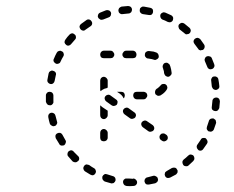

<svg xmlns="http://www.w3.org/2000/svg" viewBox="-20 -608 781 640"><path d="M403 -13Q401 -13 399 -13Q396 -12 394 -10Q392 -9 391 -6Q390 -4 390 -2Q390 3 393 7Q396 11 402 12Q412 13 423 12H424Q429 12 433 9Q437 5 437 0Q437 -3 436 -5Q435 -7 433 -9Q431 -11 429 -12Q426 -13 424 -13L423 -12Q413 -13 403 -13ZM467 -15Q465 -14 464 -12Q462 -10 462 -7Q461 -5 462 -2Q463 3 467 6Q472 8 477 7Q487 5 497 3Q500 2 502 0Q504 -1 505 -3Q506 -5 507 -8Q507 -10 506 -13Q505 -18 500 -20Q496 -23 491 -22Q481 -19 472 -17Q469 -17 467 -15ZM328 -27Q323 -24 321 -19Q321 -17 321 -15Q321 -12 322 -10Q323 -8 325 -6Q327 -4 329 -3Q339 0 350 3Q352 4 354 3Q357 3 359 2Q361 0 363 -2Q364 -4 365 -6Q366 -11 364 -15Q361 -20 356 -21Q347 -24 337 -27Q332 -29 328 -27ZM532 -35Q530 -34 530 -31Q529 -29 529 -26Q529 -24 530 -22Q532 -17 537 -15Q542 -14 547 -16Q557 -21 566 -26Q568 -27 569 -29Q571 -31 572 -34Q572 -36 572 -39Q572 -41 570 -43Q568 -48 563 -49Q558 -50 553 -48Q545 -43 536 -38Q534 -37 532 -35ZM273 -59Q270 -60 268 -60Q265 -59 263 -58Q261 -56 260 -54Q257 -50 258 -45Q259 -40 263 -37Q272 -31 281 -26Q286 -23 291 -24Q296 -26 298 -30Q299 -32 300 -35Q300 -37 299 -40Q299 -42 297 -44Q296 -46 294 -47Q285 -52 277 -58Q275 -59 273 -59ZM589 -72Q588 -70 588 -67Q588 -65 589 -62Q590 -60 591 -58Q594 -54 600 -54Q605 -53 609 -57Q617 -64 624 -71Q628 -75 628 -80Q628 -85 625 -89Q623 -91 620 -92Q618 -93 616 -93Q613 -93 611 -92Q609 -91 607 -89Q600 -82 592 -76Q591 -74 589 -72ZM223 -105Q220 -107 218 -107Q215 -107 213 -106Q211 -105 209 -104Q205 -100 205 -95Q204 -90 208 -86Q215 -78 222 -70Q226 -67 231 -67Q236 -67 240 -71Q244 -74 244 -79Q244 -85 240 -88Q233 -95 226 -102Q225 -104 223 -105ZM636 -121Q635 -119 636 -117Q636 -114 638 -112Q639 -110 641 -108Q645 -105 650 -106Q655 -107 658 -112Q664 -120 670 -129Q671 -132 672 -134Q672 -137 671 -139Q671 -141 669 -143Q668 -145 666 -147Q661 -149 656 -148Q651 -147 649 -142Q643 -134 638 -126Q636 -124 636 -121ZM181 -165Q176 -166 172 -164Q167 -162 165 -157Q164 -152 166 -147Q171 -138 177 -129Q178 -126 180 -125Q182 -123 184 -123Q187 -122 189 -123Q192 -123 194 -124Q198 -127 199 -132Q201 -137 198 -141Q193 -150 188 -159Q186 -163 181 -165ZM317 -140Q321 -137 326 -137Q331 -137 335 -140Q339 -144 339 -149V-165Q339 -170 335 -174Q331 -178 326 -178Q321 -178 317 -174Q314 -170 314 -165V-149Q314 -144 317 -140ZM529 -137Q534 -138 537 -142Q539 -144 539 -146Q540 -149 539 -151Q539 -154 537 -156Q536 -158 534 -159L531 -161Q527 -164 522 -163Q517 -163 514 -158Q512 -156 512 -154Q511 -151 512 -149Q512 -146 514 -144Q515 -142 517 -141L520 -139Q524 -136 529 -137ZM483 -169Q489 -170 492 -174Q495 -178 494 -183Q493 -188 489 -191L470 -204Q466 -207 461 -206Q456 -205 453 -201Q450 -197 451 -192Q452 -187 456 -184L474 -171Q478 -168 483 -169ZM669 -181Q669 -178 670 -176Q671 -174 673 -172Q674 -170 677 -170Q682 -168 686 -170Q691 -172 693 -177Q697 -187 700 -197Q701 -199 700 -202Q700 -204 699 -207Q698 -209 696 -210Q694 -212 692 -213Q687 -214 682 -212Q677 -209 676 -204Q673 -195 670 -186Q669 -183 669 -181ZM160 -230Q155 -233 150 -232Q145 -231 142 -226Q140 -222 141 -217Q143 -206 146 -196Q148 -191 153 -189Q157 -186 162 -188Q167 -189 169 -194Q172 -198 170 -203Q167 -213 165 -222Q164 -227 160 -230ZM317 -215Q321 -211 326 -211Q331 -211 335 -215Q339 -219 339 -224V-239L321 -251Q317 -254 314 -257Q314 -256 314 -255Q314 -253 314 -252V-224Q314 -219 317 -215ZM422 -212Q428 -213 431 -217Q434 -221 433 -226Q432 -231 427 -234L409 -247Q405 -250 400 -249Q395 -248 392 -244Q389 -240 390 -235Q391 -230 395 -227L413 -214Q417 -211 422 -212ZM688 -242Q692 -238 697 -238Q699 -237 702 -238Q704 -239 706 -240Q708 -242 709 -244Q710 -246 711 -248Q712 -259 713 -270Q713 -272 712 -275Q711 -277 710 -279Q708 -281 706 -282Q703 -283 701 -283Q696 -283 692 -280Q688 -276 688 -271Q687 -261 686 -252Q685 -246 688 -242ZM361 -255Q367 -256 370 -260Q372 -264 372 -269Q371 -274 366 -277L348 -290Q344 -293 339 -292Q334 -291 331 -287Q328 -283 329 -278Q330 -273 334 -270L352 -257Q356 -254 361 -255ZM158 -288V-290Q158 -292 157 -295Q156 -297 154 -299Q152 -301 150 -301Q148 -302 145 -302Q140 -302 137 -299Q133 -295 133 -290V-288Q133 -278 133 -269Q134 -264 138 -260Q141 -257 147 -257Q152 -257 155 -261Q159 -265 158 -270Q158 -279 158 -288ZM456 -302H436Q431 -302 427 -299Q424 -295 424 -290Q424 -285 427 -281Q431 -277 436 -277H456H459Q464 -277 467 -281Q471 -285 471 -290Q471 -292 470 -295Q469 -297 467 -299Q466 -300 463 -301Q461 -302 459 -302ZM393 -299Q396 -295 396 -290Q396 -287 395 -284Q394 -282 392 -280Q390 -283 389 -286Q385 -292 379 -296L370 -302H384Q389 -302 393 -299ZM502 -312Q498 -309 497 -304Q496 -299 498 -294Q500 -292 502 -291Q504 -289 506 -289Q508 -288 511 -289Q513 -289 515 -290Q517 -291 518 -292Q528 -298 535 -308Q538 -312 538 -317Q537 -323 533 -326Q529 -329 524 -328Q519 -328 516 -324Q510 -317 504 -313Q503 -312 502 -312ZM314 -311V-339Q314 -344 317 -348Q321 -352 326 -352Q331 -352 335 -348Q339 -344 339 -339V-316Q338 -315 337 -315Q336 -314 335 -314Q328 -313 322 -309Q318 -307 316 -304Q315 -305 314 -307Q314 -309 314 -311ZM688 -315Q689 -313 691 -311Q693 -310 695 -309Q698 -308 700 -308Q705 -309 709 -313Q712 -317 711 -322Q710 -333 708 -343Q707 -349 703 -351Q699 -354 694 -353Q688 -353 686 -348Q683 -344 684 -339Q685 -329 686 -320Q687 -317 688 -315ZM165 -367Q162 -371 157 -372Q155 -373 153 -373Q150 -372 148 -371Q146 -370 144 -368Q143 -366 142 -363Q140 -353 138 -342Q137 -337 140 -333Q143 -329 148 -328Q153 -327 157 -330Q161 -333 162 -338Q164 -348 166 -357Q168 -362 165 -367ZM527 -364Q528 -361 529 -359Q530 -357 532 -355Q534 -354 536 -353Q538 -352 541 -352Q546 -353 549 -357Q553 -361 552 -366Q551 -376 548 -386Q547 -389 546 -391Q545 -394 543 -395Q541 -397 539 -398Q537 -399 534 -399Q532 -399 529 -398Q525 -396 523 -391Q521 -386 523 -381Q524 -380 524 -378Q527 -371 527 -364ZM673 -381Q675 -379 677 -378Q679 -377 682 -377Q684 -377 687 -378Q692 -380 694 -385Q696 -389 694 -394Q690 -404 686 -414Q684 -419 679 -420Q674 -422 669 -420Q667 -419 665 -417Q664 -416 663 -413Q662 -411 662 -408Q662 -406 663 -404Q667 -395 671 -385Q672 -383 673 -381ZM192 -430Q191 -435 186 -437Q184 -438 181 -439Q179 -439 176 -438Q174 -437 172 -436Q170 -434 169 -432Q164 -423 160 -413Q157 -408 159 -403Q161 -399 166 -396Q168 -395 171 -395Q173 -395 175 -396Q178 -397 180 -399Q181 -400 182 -403Q186 -412 191 -420Q194 -425 192 -430ZM493 -409Q498 -407 502 -410Q507 -412 509 -417Q510 -421 508 -426Q506 -431 501 -433Q497 -434 492 -436Q485 -437 476 -438Q471 -438 467 -435Q463 -432 463 -426Q462 -421 466 -417Q469 -413 474 -413Q481 -412 486 -411Q489 -410 493 -409ZM357 -417Q361 -421 361 -426Q361 -431 357 -435Q354 -439 348 -439H326Q321 -439 317 -435Q314 -431 314 -426Q314 -421 317 -417Q321 -414 326 -414H348Q354 -414 357 -417ZM432 -417Q435 -421 435 -426Q435 -431 432 -435Q428 -439 423 -439H401Q395 -439 392 -435Q388 -431 388 -426Q388 -421 392 -417Q395 -414 401 -414H423Q428 -414 432 -417ZM643 -442Q645 -441 648 -440Q650 -440 652 -441Q655 -441 657 -442Q661 -445 662 -450Q663 -456 660 -460Q654 -469 648 -477Q644 -481 639 -482Q634 -482 630 -479Q626 -476 625 -471Q625 -466 628 -462Q634 -454 640 -446Q641 -444 643 -442ZM233 -485Q233 -490 229 -493Q225 -497 220 -497Q215 -496 212 -493Q204 -485 198 -476Q195 -472 195 -467Q196 -462 200 -459Q204 -455 209 -456Q214 -457 217 -461Q224 -469 230 -476Q234 -480 233 -485ZM599 -494Q601 -493 604 -494Q606 -494 609 -495Q611 -496 613 -498Q616 -502 616 -507Q615 -512 612 -515Q603 -523 595 -529Q591 -532 586 -532Q581 -531 577 -527Q574 -523 575 -518Q576 -512 580 -509Q588 -503 595 -497Q597 -495 599 -494ZM287 -528Q288 -533 285 -537Q282 -542 277 -543Q272 -544 268 -541Q259 -535 250 -528Q246 -525 245 -520Q245 -515 248 -511Q251 -507 256 -506Q261 -505 265 -509Q273 -515 281 -520Q286 -523 287 -528ZM549 -534Q554 -536 556 -540Q558 -545 557 -550Q555 -555 551 -557Q541 -562 531 -566Q526 -568 522 -566Q517 -564 515 -560Q513 -555 515 -550Q517 -545 521 -543Q530 -540 539 -535Q544 -533 549 -534ZM346 -552Q348 -554 349 -556Q350 -558 350 -561Q351 -563 350 -566Q348 -571 344 -573Q339 -575 334 -574Q324 -570 314 -566Q309 -564 307 -559Q305 -554 307 -550Q308 -547 310 -546Q312 -544 314 -543Q316 -542 319 -542Q321 -542 324 -543Q333 -547 342 -550Q344 -551 346 -552ZM485 -559Q489 -562 490 -567Q491 -572 489 -577Q486 -581 481 -582Q470 -584 460 -586Q457 -586 455 -586Q452 -585 450 -583Q448 -582 447 -580Q446 -578 446 -575Q445 -570 448 -566Q451 -562 456 -561Q466 -560 476 -558Q481 -557 485 -559ZM417 -567Q420 -571 420 -576Q420 -578 419 -581Q418 -583 416 -585Q414 -586 412 -587Q409 -588 407 -588Q396 -587 385 -586Q383 -585 381 -584Q379 -583 377 -581Q376 -579 375 -576Q374 -574 375 -572Q375 -566 380 -563Q384 -560 389 -561Q398 -562 408 -563Q413 -563 417 -567Z"/></svg>

Font: FRB American Cursive Guidelines Dashed
Style: Italic
Weight: 400
Italic angle: -25°
Version: Version 2.0;Modular Font Editor K font №1